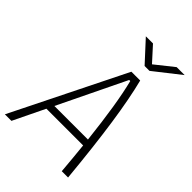

<svg xmlns="http://www.w3.org/2000/svg" viewBox="-270 -1006 1114 1114"><g transform="rotate(45 287.0 -449.0)"><path d="M-11.7 0H42L135.7 -193.4H437C443.4 -133.8 449.2 -69.3 455.1 0H506.8C476.6 -319.8 444.3 -538.1 404.8 -693.8H332.5ZM157.2 -237.3 357.4 -650.9H366.2C391.6 -550.3 412.6 -417 432.6 -237.3ZM363.3 -771.5H403.3L564.9 -898.4H499.5L386.7 -808.6L305.2 -898.4H246.6Z"/></g></svg>

Font: Cascadia Code PL ExtraLight
Style: Italic
Weight: 200
Italic angle: -10°
Monospace: yes
Designer: Aaron Bell
Foundry: Saja Typeworks
Version: Version 2404.023